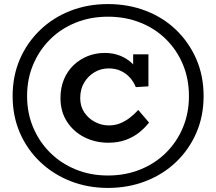

<svg xmlns="http://www.w3.org/2000/svg" viewBox="-20 -720 1062 943"><path d="M510 203Q411 203 326 169.5Q241 136 177 75Q113 14 77.5 -68Q42 -150 42 -248Q42 -347 77.5 -429Q113 -511 177 -572.5Q241 -634 326 -667Q411 -700 510 -700Q610 -700 696 -667Q782 -634 845.5 -572.5Q909 -511 944.5 -429Q980 -347 980 -248Q980 -150 944.5 -68Q909 14 845.5 75Q782 136 696 169.5Q610 203 510 203ZM510 142Q596 142 669 112.5Q742 83 795.5 30Q849 -23 878.5 -94Q908 -165 908 -248Q908 -332 878.5 -403Q849 -474 795.5 -527Q742 -580 669 -609Q596 -638 510 -638Q425 -638 352.5 -609Q280 -580 226.5 -527Q173 -474 143 -403Q113 -332 113 -248Q113 -165 143 -94Q173 -23 226.5 30Q280 83 352.5 112.5Q425 142 510 142ZM512 -19Q448 -19 394.5 -46Q341 -73 309 -122.5Q277 -172 277 -238Q277 -289 294 -330Q311 -371 341.5 -400Q372 -429 411 -444.5Q450 -460 494 -460Q537 -460 571 -446Q605 -432 630 -408Q632 -406 634 -403V-453H709V-296L647 -292Q636 -319 618 -339Q600 -359 574 -371.5Q548 -384 513 -384Q476 -384 444.5 -365.5Q413 -347 393.5 -314.5Q374 -282 374 -238Q374 -198 394 -168Q414 -138 446.5 -121Q479 -104 514 -104Q545 -104 570.5 -114.5Q596 -125 618 -142Q640 -159 659 -180L712 -118Q691 -91 662.5 -68.5Q634 -46 596.5 -32.5Q559 -19 512 -19Z"/></svg>

Font: BioRhyme ExtraBold SemiBold
Style: Regular
Weight: 600
Version: Version 1.600;gftools[0.9.33]